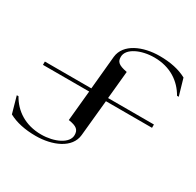

<svg xmlns="http://www.w3.org/2000/svg" viewBox="-202 -930 1385 1360"><g transform="rotate(30 490.5 -250.0)"><path d="M450 -547 424 -274H44V-247H422L398 0C467 10 487 30 487 72C487 141 384 187 279 187C147 187 55 122 5 32H-9L29 167C88 199 162 215 250 215C386 215 519 159 530 47L559 -247H936V-274H561L583 -500C508 -514 493 -534 493 -572C493 -641 596 -687 702 -687C834 -687 925 -622 976 -532H990L951 -667C892 -699 819 -715 730 -715C594 -715 462 -659 450 -547Z"/></g></svg>

Font: Sprat Extended Medium
Style: Regular
Weight: 500
Width: 9
Designer: Ethan Nakache
Foundry: Collletttivo
Version: Version 2.000;Glyphs 3.2 (3217)